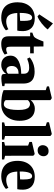

<svg xmlns="http://www.w3.org/2000/svg" viewBox="1113 -1991 890 3156"><g transform="rotate(90 1558.0 -413.0)"><path d="M274.5 11.5Q184 11.5 127.2 -21.8Q70.5 -55 44 -115.2Q17.5 -175.5 17.5 -256Q17.5 -322.5 36.2 -374.8Q55 -427 89.8 -464Q124.5 -501 172.8 -520.2Q221 -539.5 280 -539.5Q380.5 -539.5 435 -490Q489.5 -440.5 491.5 -348.5Q491.5 -314.5 489.2 -290.2Q487 -266 483 -252H193.5Q196 -202.5 205.8 -168Q215.5 -133.5 233 -111.8Q250.5 -90 275.5 -80Q300.5 -70 333 -70Q364.5 -70 401.5 -80.5Q438.5 -91 460.5 -106L479 -66Q465 -50.5 433.8 -32.2Q402.5 -14 361 -1.2Q319.5 11.5 274.5 11.5ZM192.5 -292 322 -298.5Q322.5 -313.5 323 -326.8Q323.5 -340 323.5 -355Q323.5 -423.5 312.5 -459.8Q301.5 -496 268 -496Q253 -496 239.2 -486Q225.5 -476 214.8 -452.8Q204 -429.5 198 -390.2Q192 -351 192.5 -292ZM249.5 -584.5 216 -613.5 365 -838 464 -752Q447 -728.5 421.2 -702.8Q395.5 -677 365.8 -653.5Q336 -630 306.2 -611.8Q276.5 -593.5 250.5 -584.5Z M701.5 11.5Q635.5 11.5 606 -17.2Q576.5 -46 576.5 -109.5V-463.5H515.5V-499.5Q527 -504 539.5 -508Q552 -512 563.2 -516.5Q574.5 -521 582.5 -526.5Q591 -533 598.2 -543Q605.5 -553 611.8 -565.2Q618 -577.5 624 -588.5Q630 -599.5 636.5 -615.8Q643 -632 649.8 -649.8Q656.5 -667.5 662.5 -682H743.5L745.5 -523H857V-463.5H747V-162.5Q747 -120.5 751 -100.8Q755 -81 764.8 -75.5Q774.5 -70 792 -70Q809.5 -70 827.2 -76Q845 -82 859 -89L877 -46Q860.5 -32 835.8 -18.8Q811 -5.5 777.5 3Q744 11.5 701.5 11.5Z M1045.5 11.5Q1001 11.5 967 -7.2Q933 -26 914 -60.5Q895 -95 895 -141.5Q895 -189 920.2 -222.2Q945.5 -255.5 988.2 -276.2Q1031 -297 1083.8 -306.8Q1136.5 -316.5 1192 -316.5V-361.5Q1192 -388 1182 -407.2Q1172 -426.5 1151 -437Q1130 -447.5 1096.5 -447.5Q1045 -447.5 1005.5 -435.5Q966 -423.5 944.5 -414.5L924 -456.5Q939.5 -471 971.8 -490Q1004 -509 1051 -523Q1098 -537 1157 -537Q1222.5 -537 1266 -517.2Q1309.5 -497.5 1331.5 -456Q1353.5 -414.5 1353.5 -348.5V-47L1395.5 -40.5V-5.5Q1384.5 -3 1363.5 0.5Q1342.5 4 1317 7Q1291.5 10 1267.5 10Q1231 10 1213.8 1.2Q1196.5 -7.5 1196.5 -38V-72.5Q1186.5 -53.5 1165.5 -34Q1144.5 -14.5 1114.2 -1.5Q1084 11.5 1045.5 11.5ZM1130 -72.5Q1144.5 -72.5 1163 -80Q1181.5 -87.5 1192 -101.5V-273.5Q1144.5 -273.5 1116.8 -258.5Q1089 -243.5 1076.8 -218.8Q1064.5 -194 1064.5 -163Q1064.5 -136 1072.8 -115.5Q1081 -95 1095.8 -83.8Q1110.5 -72.5 1130 -72.5Z M1400.5 -739.5V-773.5L1584 -818H1596.5L1625.5 -797V-470Q1634.5 -485 1654.8 -501.2Q1675 -517.5 1703.8 -529Q1732.5 -540.5 1764.5 -540.5Q1827.5 -540.5 1872.5 -511.8Q1917.5 -483 1941.5 -427.5Q1965.5 -372 1965.5 -290.5Q1965.5 -220 1945 -164Q1924.5 -108 1888.2 -69Q1852 -30 1803.8 -9.5Q1755.5 11 1699.5 11Q1625.5 11 1575 3.5Q1524.5 -4 1496.8 -13.2Q1469 -22.5 1462 -27V-719.5ZM1695 -461Q1675.5 -461 1661.8 -454.5Q1648 -448 1639.2 -439.5Q1630.5 -431 1625.5 -424.5V-63Q1632.5 -47.5 1652.2 -39.2Q1672 -31 1692.5 -31Q1724 -31 1745 -57Q1766 -83 1776.8 -135.8Q1787.5 -188.5 1787.5 -268Q1788 -341.5 1775.5 -383.5Q1763 -425.5 1741.8 -443.2Q1720.5 -461 1695 -461Z M2051 -51.5V-718.5L1989.5 -738.5V-773.5L2174.5 -818H2187L2215 -796.5V-51L2275 -36.5V0H1991.5V-36.5Z M2314 0V-37L2373 -51V-430L2313 -451.5V-492.5L2503.5 -537H2515L2540 -515L2540.5 -51L2601.5 -37V0ZM2450.5 -587Q2409 -587 2387.8 -612Q2366.5 -637 2366.5 -669.5Q2366.5 -710 2391.2 -738.2Q2416 -766.5 2462.5 -766.5H2463.5Q2505 -766.5 2526.5 -742.2Q2548 -718 2548 -684.5Q2548 -645 2523.2 -616Q2498.5 -587 2451.5 -587Z M2881 11.5Q2790.5 11.5 2733.8 -21.8Q2677 -55 2650.5 -115.2Q2624 -175.5 2624 -256Q2624 -322.5 2642.8 -374.8Q2661.5 -427 2696.2 -464Q2731 -501 2779.2 -520.2Q2827.5 -539.5 2886.5 -539.5Q2987 -539.5 3041.5 -490Q3096 -440.5 3098 -348.5Q3098 -314.5 3095.8 -290.2Q3093.5 -266 3089.5 -252H2800Q2802.5 -202.5 2812.2 -168Q2822 -133.5 2839.5 -111.8Q2857 -90 2882 -80Q2907 -70 2939.5 -70Q2971 -70 3008 -80.5Q3045 -91 3067 -106L3085.5 -66Q3071.5 -50.5 3040.2 -32.2Q3009 -14 2967.5 -1.2Q2926 11.5 2881 11.5ZM2799 -292 2928.5 -298.5Q2929 -313.5 2929.5 -326.8Q2930 -340 2930 -355Q2930 -423.5 2919 -459.8Q2908 -496 2874.5 -496Q2859.5 -496 2845.8 -486Q2832 -476 2821.2 -452.8Q2810.5 -429.5 2804.5 -390.2Q2798.5 -351 2799 -292Z"/></g></svg>

Font: Merriweather 96pt Black
Style: Regular
Weight: 900
Version: Version 2.100